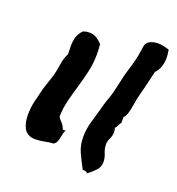

<svg xmlns="http://www.w3.org/2000/svg" viewBox="-110 -1073 699 759"><g transform="rotate(20 239.5 -693.5)"><path d="M478.5 -940.4Q478.5 -921.9 473.1 -904.3Q467.8 -886.7 454.1 -873Q447.3 -841.8 439.5 -811Q431.6 -780.3 423.8 -749Q420.9 -733.4 418.5 -718.3Q416 -703.1 412.1 -688.5Q410.2 -681.6 406.7 -673.8Q403.3 -666 398.4 -663.1V-638.7Q392.6 -631.8 389.6 -624Q386.7 -616.2 380.9 -611.3Q383.8 -602.5 383.8 -593.8Q383.8 -579.1 377 -564.9Q370.1 -550.8 370.1 -539.1Q370.1 -519.5 377.4 -502.9Q384.8 -486.3 384.8 -467.8Q384.8 -446.3 369.6 -431.2Q354.5 -416 338.9 -404.3Q335.9 -409.2 329.6 -410.6Q323.2 -412.1 318.4 -411.1Q301.8 -442.4 288.6 -470.7Q275.4 -499 275.4 -535.2Q275.4 -569.3 286.6 -606.4Q297.9 -643.6 306.6 -676.8Q311.5 -694.3 317.4 -710.4Q323.2 -726.6 328.1 -744.1Q333 -763.7 336.9 -782.7Q340.8 -801.8 345.7 -821.3Q352.5 -843.8 358.9 -865.7Q365.2 -887.7 370.1 -910.2Q372.1 -920.9 373.5 -932.1Q375 -943.4 377 -954.1Q380.9 -970.7 396.5 -977.1Q412.1 -983.4 426.8 -983.4Q439.5 -983.4 451.2 -980.5L474.6 -974.6Q478.5 -959 478.5 -940.4ZM214.8 -859.4Q214.8 -822.3 207 -787.6Q199.2 -752.9 189 -718.3Q178.7 -683.6 169.9 -649.4Q161.1 -615.2 160.2 -579.1Q164.1 -571.3 167.5 -567.4Q170.9 -563.5 174.3 -560.1Q177.7 -556.6 181.2 -551.8Q184.6 -546.9 188.5 -537.1Q189.5 -533.2 194.3 -533.7Q199.2 -534.2 202.1 -534.2Q197.3 -527.3 195.3 -518.1Q193.4 -508.8 191.4 -499Q189.5 -489.3 185.5 -481.4Q181.6 -473.6 173.8 -469.7Q155.3 -468.8 137.2 -464.8Q119.1 -460.9 99.6 -460.9Q82 -460.9 70.3 -467.8Q58.6 -474.6 52.2 -485.8Q45.9 -497.1 43 -511.7Q40 -526.4 40 -541Q40 -571.3 46.9 -601.1Q53.7 -630.9 61.5 -660.2Q66.4 -676.8 72.3 -692.9Q78.1 -709 83 -725.6Q88.9 -749 92.3 -773.9Q95.7 -798.8 107.4 -821.3Q107.4 -829.1 106.9 -836.9Q106.4 -844.7 106.4 -852.5Q106.4 -875 111.3 -892.6Q116.2 -910.2 131.8 -925.8Q144.5 -930.7 158.2 -930.7Q174.8 -930.7 188.5 -922.4Q202.1 -914.1 212.9 -901.4Q213.9 -890.6 214.4 -880.4Q214.8 -870.1 214.8 -859.4Z"/></g></svg>

Font: Rock Salt
Style: Regular
Weight: 400
Version: Version 1.001